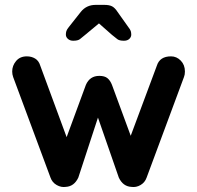

<svg xmlns="http://www.w3.org/2000/svg" viewBox="-20 -766 808 787"><path d="M681 -535Q704 -535 721 -517.5Q738 -500 738 -473Q738 -466 737 -460.5Q736 -455 734 -450L581 -38Q574 -18 556 -7.5Q538 3 518 0Q484 -2 467 -38L368 -323L394 -322L301 -38Q284 -2 250 0Q231 3 212.5 -7.5Q194 -18 187 -38L34 -450Q30 -461 30 -473Q30 -497 46 -516Q62 -535 90 -535Q109 -535 124 -526Q139 -517 145 -497L266 -169L241 -171L332 -418Q348 -455 387 -455Q409 -455 420.5 -445.5Q432 -436 439 -418L530 -171L500 -167L623 -497Q635 -535 681 -535ZM406 -687 329 -623Q316 -612 307.5 -605.5Q299 -599 280 -599Q267 -599 258.5 -606.5Q250 -614 250 -624Q250 -632 252 -638.5Q254 -645 262 -655L311 -717Q334 -746 372 -746H408Q428 -746 439.5 -740Q451 -734 462 -717L506 -655Q514 -645 516 -638.5Q518 -632 518 -624Q518 -614 510 -606.5Q502 -599 488 -599Q469 -599 461 -605.5Q453 -612 439 -623L355 -697Z"/></svg>

Font: Quicksand Light
Style: Bold
Weight: 700
Version: Version 3.004